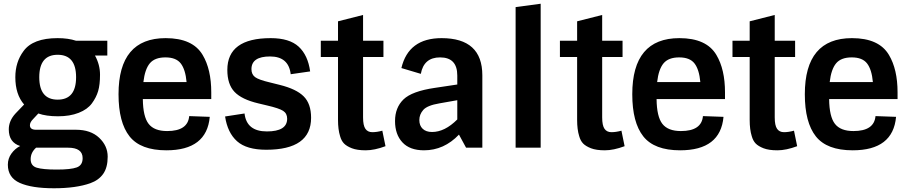

<svg xmlns="http://www.w3.org/2000/svg" viewBox="-20 -790 4852 1027"><path d="M185 -183 157 -153Q140 -136 140 -120Q140 -96 173 -96H386Q465 -96 510.5 -53Q556 -10 556 48Q556 106 532 140Q508 174 463 190Q387 217 268.5 217Q150 217 86 188.5Q22 160 22 91Q22 58 41 31.5Q60 5 88 -9Q27 -28 27 -98Q27 -144 63 -183L109 -231Q62 -285 62 -377Q62 -458 106 -517Q156 -586 288 -586Q345 -586 387 -572H554V-493H488Q515 -444 515 -390.5Q515 -337 505 -303Q495 -269 471.5 -237Q448 -205 401 -186.5Q354 -168 290.5 -168Q227 -168 185 -183ZM288.5 -497Q190 -497 190 -377Q190 -257 288.5 -257Q387 -257 387 -377Q387 -497 288.5 -497ZM422 56Q422 0 344 0H173Q144 26 144 61.5Q144 97 176.5 107Q209 117 284 117Q359 117 390.5 105.5Q422 94 422 56Z M870 14Q732 14 673 -60.5Q614 -135 614 -286Q614 -586 866 -586Q1011 -586 1064 -496Q1110 -419 1110 -296V-260H744Q745 -166 775 -127.5Q805 -89 874 -89Q985 -89 992 -169L1102 -165Q1086 14 870 14ZM747 -351H978Q972 -418 947 -450.5Q922 -483 865 -483Q808 -483 781.5 -451.5Q755 -420 747 -351Z M1644 -160Q1644 11 1404 11Q1299 11 1248 -34.5Q1197 -80 1184 -167L1288 -183Q1299 -87 1407.5 -87Q1516 -87 1516 -155Q1516 -183 1494.5 -197Q1473 -211 1408 -226L1362 -237Q1273 -258 1234.5 -298.5Q1196 -339 1196 -416Q1196 -586 1428 -586Q1528 -586 1577.5 -540.5Q1627 -495 1639 -408L1535 -393Q1524 -488 1424.5 -488Q1325 -488 1325 -420Q1325 -392 1344.5 -377.5Q1364 -363 1424 -349L1476 -336Q1565 -314 1604.5 -274.5Q1644 -235 1644 -160Z M1696 -485V-572H1788V-676L1922 -710V-572H2031V-485H1922V-162Q1922 -119 1934.5 -101Q1947 -83 1971.5 -83Q1996 -83 2025 -91L2042 -8Q1983 14 1936.5 14Q1890 14 1862 3Q1834 -8 1820 -22.5Q1806 -37 1799 -62Q1788 -97 1788 -149V-485Z M2342 -586Q2560 -586 2560 -387V0H2473L2435 -70Q2355 14 2248 14Q2172 14 2132.5 -28.5Q2093 -71 2093 -142.5Q2093 -214 2138 -258Q2183 -302 2306 -320L2426 -338V-386Q2426 -483 2334 -483Q2247 -483 2231 -395L2127 -426Q2165 -586 2342 -586ZM2291 -84Q2359 -84 2426 -151V-254L2330 -237Q2265 -226 2244 -202Q2223 -178 2223 -148Q2223 -118 2241 -101Q2259 -84 2291 -84Z M2872 0H2738V-752L2872 -770Z M2975 -485V-572H3067V-676L3201 -710V-572H3310V-485H3201V-162Q3201 -119 3213.5 -101Q3226 -83 3250.5 -83Q3275 -83 3304 -91L3321 -8Q3262 14 3215.5 14Q3169 14 3141 3Q3113 -8 3099 -22.5Q3085 -37 3078 -62Q3067 -97 3067 -149V-485Z M3618 14Q3480 14 3421 -60.5Q3362 -135 3362 -286Q3362 -586 3614 -586Q3759 -586 3812 -496Q3858 -419 3858 -296V-260H3492Q3493 -166 3523 -127.5Q3553 -89 3622 -89Q3733 -89 3740 -169L3850 -165Q3834 14 3618 14ZM3495 -351H3726Q3720 -418 3695 -450.5Q3670 -483 3613 -483Q3556 -483 3529.5 -451.5Q3503 -420 3495 -351Z M3898 -485V-572H3990V-676L4124 -710V-572H4233V-485H4124V-162Q4124 -119 4136.5 -101Q4149 -83 4173.5 -83Q4198 -83 4227 -91L4244 -8Q4185 14 4138.5 14Q4092 14 4064 3Q4036 -8 4022 -22.5Q4008 -37 4001 -62Q3990 -97 3990 -149V-485Z M4541 14Q4403 14 4344 -60.5Q4285 -135 4285 -286Q4285 -586 4537 -586Q4682 -586 4735 -496Q4781 -419 4781 -296V-260H4415Q4416 -166 4446 -127.5Q4476 -89 4545 -89Q4656 -89 4663 -169L4773 -165Q4757 14 4541 14ZM4418 -351H4649Q4643 -418 4618 -450.5Q4593 -483 4536 -483Q4479 -483 4452.5 -451.5Q4426 -420 4418 -351Z"/></svg>

Font: Sintony
Style: Bold
Weight: 700
Designer: Eduardo Rodriguez Tunni
Foundry: Eduardo Rodriguez Tunni
Version: Version 1.001